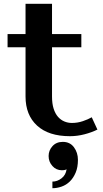

<svg xmlns="http://www.w3.org/2000/svg" viewBox="-20 -700 545 1015"><path d="M115 -450H20V-520H115V-680H255V-520H410V-450H255V-190Q255 -152 263.5 -125.5Q272 -99 286.5 -82.5Q301 -66 320 -58Q339 -50 360 -50Q390 -50 418 -59.5Q446 -69 465 -80L495 -15Q465 0 426.5 10Q388 20 350 20Q237 20 176 -36Q115 -92 115 -190ZM392 145Q392 184 380 212.5Q368 241 349 259.5Q330 278 305.5 286.5Q281 295 257 295V260Q283 260 305.5 242.5Q328 225 332 195Q329 197 325 198Q317 200 307 200Q277 200 257 177.5Q237 155 237 125Q237 95 257.5 72.5Q278 50 312 50Q350 50 371 78.5Q392 107 392 145Z"/></svg>

Font: Prosto One
Style: Regular
Weight: 400
Designer: Pavel Emelyanov and Jovanny lemonad
Foundry: Pavel Emelyanov and Jovanny Lemonad
Version: Version 1.001